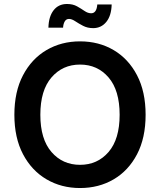

<svg xmlns="http://www.w3.org/2000/svg" viewBox="-20 -948 815 978"><path d="M387.7 9.8Q292.5 9.8 216.8 -34.7Q141.1 -79.1 97.2 -162.6Q53.2 -246.1 53.2 -363.3Q53.2 -481 97.2 -564.7Q141.1 -648.4 216.8 -692.9Q292.5 -737.3 387.7 -737.3Q483.4 -737.3 558.8 -692.9Q634.3 -648.4 678 -564.7Q721.7 -481 721.7 -363.3Q721.7 -245.6 678 -162.1Q634.3 -78.6 558.8 -34.4Q483.4 9.8 387.7 9.8ZM387.7 -108.4Q476.6 -108.4 533 -173.8Q589.4 -239.3 589.4 -363.3Q589.4 -487.8 533 -553.5Q476.6 -619.1 387.7 -619.1Q298.8 -619.1 242.2 -553.5Q185.5 -487.8 185.5 -363.3Q185.5 -239.3 242.2 -173.8Q298.8 -108.4 387.7 -108.4ZM454.6 -804.7Q425.8 -804.7 403.3 -816.4Q380.9 -828.1 363.3 -839.8Q345.7 -851.6 331.5 -851.6Q316.9 -851.6 309.6 -838.6Q302.2 -825.7 301.3 -807.1H226.6Q228 -863.3 252.9 -895.5Q277.8 -927.7 321.3 -927.7Q351.1 -927.7 372.3 -915.8Q393.6 -903.8 410.6 -892.1Q427.7 -880.4 444.3 -880.4Q472.2 -880.4 475.6 -925.3H548.8Q547.4 -868.2 521.5 -836.4Q495.6 -804.7 454.6 -804.7Z"/></svg>

Font: Inter Semi Bold
Style: Regular
Weight: 600
Designer: Rasmus Andersson
Foundry: rsms
Version: Version 4.000;git-e0f93cc